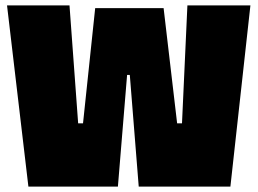

<svg xmlns="http://www.w3.org/2000/svg" viewBox="-20 -690 955 710"><path d="M6 -670H237L269 -234H287L332 -660H585L635 -234H653L673 -670H906L832 0H493L460 -413H450L416 0H85Z"/></svg>

Font: Cairo Black
Style: Regular
Weight: 900
Designer: Mohamed Gaber, Accademia di Belle Arti di Urbino and others
Foundry: Kief Type Foundry, Accademia di Belle Arti di Urbino and others
Version: Version 3.011